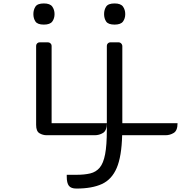

<svg xmlns="http://www.w3.org/2000/svg" viewBox="-20 -786 1052 1116"><path d="M280 -70H601Q601 -27 579 -13.5Q557 0 531 0H251Q229 0 209.5 -11.5Q190 -23 190 -60V-520Q190 -528 196 -534Q202 -540 210 -540H259Q267 -540 273.5 -534Q280 -528 280 -520ZM174 -704Q174 -729 186 -747.5Q198 -766 235 -766Q271 -766 284 -747.5Q297 -729 297 -704Q297 -679 284 -661Q271 -643 235 -643Q198 -643 186 -661Q174 -679 174 -704ZM601 -520Q601 -528 607 -534Q613 -540 621 -540H670Q678 -540 684 -534Q690 -528 691 -520V-70H1012Q1012 -27 990 -13.5Q968 0 942 0H690Q687 123 658.5 190Q630 257 572.5 283.5Q515 310 424 310Q393 310 380.5 294Q368 278 368 241V230H424Q471 230 504.5 222Q538 214 559.5 188.5Q581 163 591 110.5Q601 58 601 -30ZM585 -704Q585 -729 597 -747.5Q609 -766 646 -766Q682 -766 695 -747.5Q708 -729 708 -704Q708 -679 695 -661Q682 -643 646 -643Q609 -643 597 -661Q585 -679 585 -704Z"/></svg>

Font: Warnes
Style: Regular
Weight: 400
Designer: Eduardo Rodriguez Tunni
Foundry: Eduardo Rodriguez Tunni
Version: Version 1.002; ttfautohint (v1.8.4.7-5d5b);gftools[0.9.23]